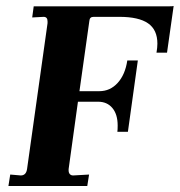

<svg xmlns="http://www.w3.org/2000/svg" viewBox="-20 -618 597 638"><path d="M49 -35Q67 -35 70 -57L138 -541V-547Q138 -562 125 -562L87 -560L92 -597H542Q553 -597 557 -598L535 -443H500Q503 -460 503 -473Q503 -519 472 -540.5Q441 -562 377 -562H291Q278 -562 277 -549L244 -315H310Q346 -315 371 -342.5Q396 -370 403 -417H438L405 -180H370Q371 -187 371 -201Q371 -238 353.5 -259Q336 -280 306 -280H239L208 -56V-52Q208 -44 212 -39.5Q216 -35 223 -35L276 -38L270 0H8L14 -38Z"/></svg>

Font: Unna
Style: Bold Italic
Weight: 700
Italic angle: -8.05°
Designer: Jorge de Buen Unna
Foundry: Omnibus-Type
Version: Version 2.008